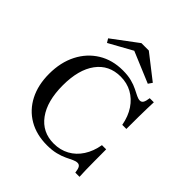

<svg xmlns="http://www.w3.org/2000/svg" viewBox="-205 -909 1068 1068"><g transform="rotate(45 328.5 -375.5)"><path d="M329.8 11.3Q246.8 11.3 185.5 -24.6Q124.2 -60.5 90.7 -125.8Q57.3 -191.1 57.3 -278.2Q57.3 -368.5 92.3 -437.1Q127.4 -505.6 189.9 -544Q252.4 -582.3 334.7 -582.3Q374.2 -582.3 403.6 -574.6Q433.1 -566.9 454.4 -556Q475.8 -545.2 491.5 -537.5Q507.3 -529.8 519.4 -529.8Q532.3 -529.8 539.1 -541.1Q546 -552.4 549.2 -578.2H581.5Q580.6 -555.6 579.8 -528.6Q579 -501.6 578.6 -462.9Q578.2 -424.2 578.2 -365.3H546Q535.5 -422.6 508.1 -463.7Q480.6 -504.8 440.3 -527Q400 -549.2 350 -549.2Q258.9 -549.2 207.7 -479.8Q156.5 -410.5 156.5 -287.1Q156.5 -162.9 208.1 -92.3Q259.7 -21.8 350 -21.8Q400.8 -21.8 441.5 -44Q482.3 -66.1 509.3 -107.7Q536.3 -149.2 546 -205.6H579Q579 -150 579.4 -111.3Q579.8 -72.6 580.2 -44.8Q580.6 -16.9 582.3 7.3H549.2Q546 -19.4 539.1 -29.8Q532.3 -40.3 519.4 -40.3Q506.5 -40.3 490.3 -32.7Q474.2 -25 452.4 -14.5Q430.6 -4 400.4 3.6Q370.2 11.3 329.8 11.3ZM163.7 -627.4 150 -650 300 -762.1H358.1L500.8 -650.8L484.7 -627.4L276.6 -714.5L319.4 -713.7Z"/></g></svg>

Font: Playfair 12pt Medium
Style: Regular
Weight: 500
Designer: Claus Eggers Sørensen
Foundry: Claus Eggers Sørensen
Version: Version 2.000;gftools[0.9.28]